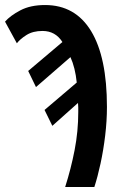

<svg xmlns="http://www.w3.org/2000/svg" viewBox="-31 -743 491 763"><path d="M228 0Q251 -72 265.5 -146.5Q280 -221 280 -298Q280 -306 280 -315.5Q280 -325 279 -334L177 -243L146 -306L274 -415Q268 -474 249 -516L112 -397L81 -461L217 -576Q189 -620 138 -620Q100 -620 74.5 -604Q49 -588 36 -571L-11 -657Q10 -681 50 -702Q90 -723 148 -723Q268 -723 331 -619.5Q394 -516 394 -318Q394 -263 387 -204.5Q380 -146 368.5 -93Q357 -40 344 0Z"/></svg>

Font: Noto Sans ExtraCondensed SemiBold
Style: Regular
Weight: 600
Width: 2
Designer: Monotype Design Team
Foundry: Monotype Imaging Inc.
Version: Version 2.013; ttfautohint (v1.8.4.7-5d5b)